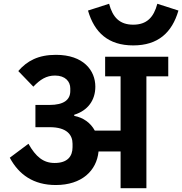

<svg xmlns="http://www.w3.org/2000/svg" viewBox="-20 -999 967 1019"><path d="M687 -758C819 -758 893 -826 927 -943L815 -979C796 -907 759 -868 687 -868C615 -868 578 -907 559 -979L447 -943C481 -826 555 -758 687 -758ZM276 -17C414 -17 493 -93 503 -195H620V0H757V-594H873V-698H538V-594H620V-306H483C461 -347 422 -375 374 -384V-390C446 -412 486 -467 486 -539C486 -625 423 -708 277 -708C183 -708 124 -676 77 -622L157 -539C193 -577 226 -598 272 -598C327 -598 353 -566 353 -530V-516C353 -470 320 -442 242 -442H168V-324H244C335 -324 365 -283 365 -236V-218C365 -169 338 -134 270 -134C210 -134 170 -167 131 -236L32 -162C80 -72 158 -17 276 -17Z"/></svg>

Font: IBM Plex Devanagari
Style: Bold
Weight: 700
Designer: Mike Abbink, Paul van der Laan, Pieter van Rosmalen, Erin McLaughlin
Foundry: Bold Monday
Version: Version 1.0